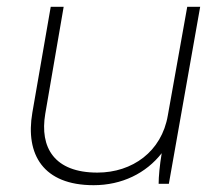

<svg xmlns="http://www.w3.org/2000/svg" viewBox="-20 -540 655 564"><path d="M255 4C338 4 409 -31 455 -90C449 -54 446 -21 446 0H476L568 -520H530L473 -201C455 -95 369 -33 266 -33C140 -33 96 -106 113 -206L167 -520H129L75 -209C54 -86 107 4 255 4Z"/></svg>

Font: Fixel Display 20240404 ExLight
Style: Italic
Weight: 200
Italic angle: -10°
Designer: AlfaBravo + MacPaw
Foundry: Kyrylo Tkachov, Marchela Mozhyna, Serhii Makarenko, Maria Weinstein, Zakhar Kryvoshyya
Version: Version 1.211;Glyphs 3.2 (3225)